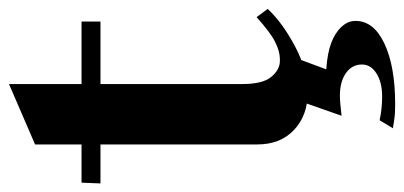

<svg xmlns="http://www.w3.org/2000/svg" viewBox="-274 -448 929 442"><g transform="rotate(-90 191.0 -226.5)"><path d="M80 -99V-468.6L88.8 -460.2H-9.8L-8 -503.8H88.8L80 -495.4V-610.8L219 -670.8V-495.4L210.6 -503.8H363V-460.2H210.6L219 -468.6V-134Q219 -86.8 235.5 -67Q252 -47.2 272.2 -47.2H277.2Q295 -47.4 316.6 -58.4Q338.2 -69.4 373 -100.8L392 -75.2Q360 -41 305.4 -12.1Q250.8 16.8 199.2 16.8Q146.8 16.8 113.4 -14.6Q80 -46 80 -99ZM154.4 217.8Q144.4 217.4 134.6 215.7Q124.8 214 117.2 213L135.6 182.4Q161.8 188.2 190.4 188.2Q222.8 188.2 243.4 175.2Q264 162.2 264 141.8Q264 118.8 244.3 104.9Q224.6 91 192.6 91Q177.2 91 146 94.8L186.8 -21.4H283L250 67.2L246.8 59.2Q252.2 59.2 255.2 59.8Q290 62.2 313.3 70.9Q336.6 79.6 350.5 94.4Q364.4 109.2 364.4 126.8Q364.4 169 311.9 193.6Q259.4 218.2 172.2 218.2Q161.8 218.2 154.4 217.8Z"/></g></svg>

Font: Wittgenstein
Style: Regular
Weight: 400
Designer: Jörg Drees
Foundry: Jörg Drees
Version: Version 1.003;Glyphs 3.1.2 (3151)